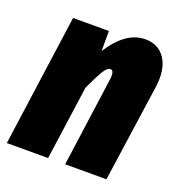

<svg xmlns="http://www.w3.org/2000/svg" viewBox="-109 -641 682 730"><g transform="rotate(20 232.5 -275.5)"><path d="M459 -430Q459 -412 456 -392L400 0H233L283 -362Q284 -368 284 -377Q284 -399 271 -399Q259 -399 245 -376.5Q231 -354 206 -300L164 0H-3L71 -533H216V-452Q279 -551 358 -551Q405 -551 432 -518.5Q459 -486 459 -430Z"/></g></svg>

Font: Fira Sans Extra Condensed ExtraBold
Style: Italic
Weight: 800
Width: 3
Italic angle: -8°
Designer: Carrois Corporate & Edenspiekermann AG
Foundry: Carrois Corporate GbR & Edenspiekermann AG
Version: Version 4.203